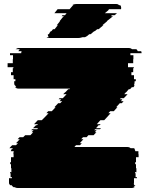

<svg xmlns="http://www.w3.org/2000/svg" viewBox="-20 -940 733 960"><path d="M654 -4Q647 0 639 0H68Q59 0 54 -4H48Q45 -6 42.5 -8.5Q40 -11 38 -14H30L28 -19H26Q26 -21 25.5 -23Q25 -25 25 -27V-49H40V-54H33V-74H30V-79H37V-99H35V-119H31V-129H35V-154H48V-169H47V-171Q47 -175 47.5 -178Q48 -181 49 -184H34Q35 -187 36 -189.5Q37 -192 38 -194H41Q43 -198 44 -199H27Q29 -201 30.5 -203Q32 -205 33 -206L41 -214H60L70 -224H60L79 -244H68L78 -254H96L106 -264H132L146 -279H138L148 -289H136L141 -294H166L170 -299H145L160 -314H165L170 -319H150L169 -339H189L204 -354L223 -374H212L221 -384H239L258 -404H252L271 -424H281L291 -434H278L283 -439H281L286 -444H273L278 -449H294L313 -469H296L306 -479H307L321 -494H327L330 -497H72Q63 -497 54 -504H62Q58 -508 55 -514H53Q51 -520 51 -524V-534H57V-544H48V-564H35V-579H44V-599H47V-604H18V-624H44V-644H45V-664H30V-674H86Q86 -678 88 -684H72Q73 -687 75 -689.5Q77 -692 79 -694H58Q66 -700 75 -700H623Q634 -700 640 -694H662Q666 -690 669 -684H686Q688 -678 688 -674H632V-664H647V-644H646V-624H620V-604H649V-599H646V-579H637V-564H650V-544H659V-534H653V-531Q653 -522 650 -514H653Q652 -511 650.5 -508.5Q649 -506 647 -504H639Q638 -502 634 -498L630 -494H624L611 -479H610L601 -469H618L599 -449H584L579 -444H592L587 -439H589L585 -434H598L589 -424H579L561 -404H567L549 -384H531L522 -374H533L515 -354L501 -339H482L464 -319H483L479 -314H473L460 -299H485L480 -294H456L451 -289H463L454 -279H462L448 -264H422L413 -254H395L386 -244H397L379 -224H389L380 -214H360L352 -205H616Q627 -205 633 -199H650Q653 -197 655 -194H653Q655 -190 657 -184H672V-169H673V-154H660V-129H656V-119H660V-99H662V-79H655V-74H658V-54H665V-49H650V-27Q650 -22 649 -19H651L649 -14H657Q655 -11 652.5 -8.5Q650 -6 647 -4ZM525 -894Q523 -890 521 -888L504 -874H565L553 -864H540L534 -859H545L539 -854L520 -839L514 -834H516L492 -814H497L473 -794H466L454 -784H451L433 -769H427L424 -767Q420 -763 415 -759.5Q410 -756 405 -754H393Q389 -753 383.5 -751.5Q378 -750 371 -750H224Q216 -750 213 -754H224Q219 -759 219 -766Q219 -767 219.5 -767.5Q220 -768 220 -769H225Q227 -776 230 -779L234 -784H237L245 -794H253L269 -814H264L280 -834H278L294 -854H295L299 -859H288L292 -864H305L313 -874H252L268 -894H328L334 -901Q341 -910 347 -914H341Q349 -920 364 -920H560Q571 -920 575 -914H581Q586 -909 586 -900Q586 -899 585.5 -897.5Q585 -896 585 -894Z"/></svg>

Font: Rubik Glitch
Style: Regular
Weight: 400
Designer: Hubert and Fischer, NaN
Foundry: Hubert and Fischer, NaN
Version: Version 2.200